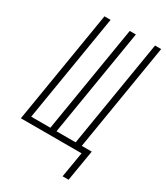

<svg xmlns="http://www.w3.org/2000/svg" viewBox="-219 -827 938 1085"><g transform="rotate(30 250.0 -284.5)"><path d="M377 166 405 0H9L130 -735H170L55 -37H180L295 -735H335L220 -37H345L460 -735H500L385 -37H450L416 166Z"/></g></svg>

Font: Iosevka Extralight
Style: Italic
Weight: 200
Italic angle: -9°
Monospace: yes
Designer: Belleve Invis
Foundry: Belleve Invis
Version: Version 32.5.0; ttfautohint (v1.8.4)